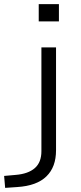

<svg xmlns="http://www.w3.org/2000/svg" viewBox="-97 -719 393 932"><path d="M91 -615V-699H189V-615ZM-72 193 -77 135 -21 130Q40 125 72 97Q104 69 104 15V-489H175V10Q175 51 163.5 82.5Q152 114 128.5 137Q105 160 69.5 173Q34 186 -14 189Z"/></svg>

Font: Nunito Sans 10pt Expanded Light
Style: Regular
Weight: 300
Width: 7
Designer: Vernon Adams
Foundry: Vernon Adams
Version: Version 3.101;gftools[0.9.27]